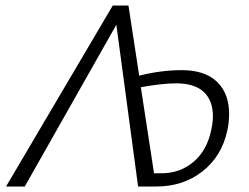

<svg xmlns="http://www.w3.org/2000/svg" viewBox="-20 -678 906 698"><path d="M813 -264Q813 -233 806 -202Q786 -110 716 -55Q646 0 549 0H482L403 -588L70 0H2L390 -658H447L486 -403Q566 -423 641 -423Q725 -423 769 -380.5Q813 -338 813 -264ZM754 -256Q754 -312 721 -343.5Q688 -375 620 -375Q571 -375 492 -361L540 -48H566Q635 -48 684 -90Q733 -132 748 -206Q754 -233 754 -256Z"/></svg>

Font: Ysabeau Infant Semilight
Style: Italic
Weight: 300
Italic angle: -12°
Designer: Christian Thalmann (Catharsis Fonts)
Version: Version 0.003